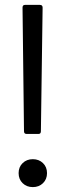

<svg xmlns="http://www.w3.org/2000/svg" viewBox="-20 -754 267 784"><path d="M89 -207Q78 -207 78 -218L72 -723Q72 -734 82 -734H143Q154 -734 154 -723L147 -218Q147 -207 137 -207ZM56 -47Q56 -72 72.5 -88Q89 -104 114 -104Q139 -104 155.5 -88Q172 -72 172 -47Q172 -22 155.5 -6Q139 10 114 10Q89 10 72.5 -6Q56 -22 56 -47Z"/></svg>

Font: LINE Seed Sans TH App
Style: Regular
Weight: 400
Designer: Dalton Maag Ltd | Thai characters by Cadson Demak Co.,Ltd.
Foundry: Dalton Maag Ltd
Version: Version 1.003